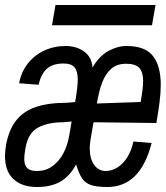

<svg xmlns="http://www.w3.org/2000/svg" viewBox="-37 -742 663 768"><path d="M-17 -117.5Q-17 -136 -13 -161Q-2 -222.5 27.5 -260Q57 -297.5 107 -314.2Q157 -331 231.5 -331L263.5 -334Q274 -394 274 -423Q274 -457.5 261 -472.8Q248 -488 217.5 -488Q173.5 -488 150 -466.5Q126.5 -445 117.5 -403L39.5 -409Q47.5 -453.5 73.8 -487.2Q100 -521 139.5 -539.5Q179 -558 226 -558Q268.5 -558 299.2 -536Q330 -514 333 -472Q360 -518 396.5 -538Q433 -558 469 -558Q544 -558 575 -517.8Q606 -477.5 606 -403.5Q606 -372 601.5 -335.5Q597 -299 588.5 -250L337 -253L325 -183Q322 -165 322 -148.5Q322 -107.5 339.5 -82.8Q357 -58 385.5 -58Q411 -58 433.8 -72.8Q456.5 -87.5 473 -114.2Q489.5 -141 496.5 -176L569.5 -170Q524.5 6 392.5 6Q350 6 327.2 -1.8Q304.5 -9.5 291.8 -28Q279 -46.5 267.5 -84Q241 -36 203.8 -15Q166.5 6 110.5 6Q51 6 17 -25.5Q-17 -57 -17 -117.5ZM239.5 -198Q244.5 -226 249.5 -256L215.5 -253Q156.5 -253 116.2 -232.2Q76 -211.5 65 -150Q60 -122.5 60 -107Q60 -82 71.5 -70Q83 -58 110.5 -58Q147 -58 174 -78.2Q201 -98.5 217.2 -130.2Q233.5 -162 239.5 -198ZM535.5 -418.5Q535.5 -453.5 520.2 -470.2Q505 -487 467.5 -487Q431 -487 408 -467Q385 -447 372 -412.8Q359 -378.5 350.5 -328L525.5 -334Q535.5 -389 535.5 -418.5ZM185 -722H585L571 -641H171Z"/></svg>

Font: JuliaMono Italic
Style: Regular
Weight: 400
Italic angle: -9°
Monospace: yes
Designer: cormullion
Foundry: corm
Version: Version 0.049; ttfautohint (v1.8.4)